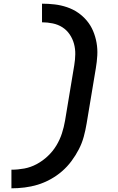

<svg xmlns="http://www.w3.org/2000/svg" viewBox="-20 -861 640 1042"><path d="M42 161V60Q77 60 112 53.5Q147 47 179.5 29.5Q212 12 239.5 -14Q267 -40 286 -71.5Q305 -103 316 -137Q327 -171 333 -206L383 -507Q388 -537 388.5 -566.5Q389 -596 381.5 -623.5Q374 -651 358 -674.5Q342 -698 318.5 -713Q295 -728 266 -734Q237 -740 208 -740V-841Q243 -841 277 -837Q311 -833 343.5 -822Q376 -811 403 -792.5Q430 -774 451 -749Q472 -724 485 -693.5Q498 -663 504 -629Q510 -595 508 -560Q506 -525 500 -490L450 -190Q444 -154 434.5 -119Q425 -84 408 -51Q391 -18 368 13Q345 44 316 69Q287 94 253 112.5Q219 131 184.5 141.5Q150 152 113.5 156.5Q77 161 42 161Z"/></svg>

Font: Zed Sans Extended
Style: Bold Italic
Weight: 700
Width: 7
Italic angle: -9°
Designer: Belleve Invis
Foundry: Belleve Invis
Version: Version 1.0.0; ttfautohint (v1.8.4)